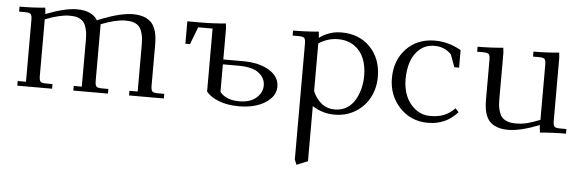

<svg xmlns="http://www.w3.org/2000/svg" viewBox="-49 -609 3227 1068"><g transform="rotate(5 1565.0 -74.5)"><path d="M22 -411.1V-439Q94.7 -439 165 -445.8L168 -418V-410.2Q274.9 -452.1 341.8 -452.1Q426.8 -452.1 457 -400.9L480 -410.2Q588.4 -452.1 653.8 -452.1Q723.6 -452.1 757.8 -416.5Q792 -380.9 792 -294.9V-65.9Q792 -41 799.1 -33.4Q806.2 -25.9 831.1 -25.9H866.2V0H671.9V-25.9H717.8V-290Q717.8 -322.3 712.2 -345.2Q706.5 -368.2 697.8 -381.1Q689 -394 674.6 -401.6Q660.2 -409.2 646.5 -411.1Q632.8 -413.1 613.8 -413.1Q563 -413.1 480 -380.9V-65.9Q480 -41 487.1 -33.4Q494.1 -25.9 519 -25.9H554.2V0H360.8V-25.9H405.8V-290Q405.8 -322.3 400.1 -345.2Q394.5 -368.2 385.7 -381.1Q377 -394 362.5 -401.6Q348.1 -409.2 334.5 -411.1Q320.8 -413.1 301.8 -413.1Q251 -413.1 168 -380.9V-65.9Q168 -41 175 -33.4Q182.1 -25.9 207 -25.9H242.2V0H47.9V-25.9H94.2V-371.1Q94.2 -396 87.2 -403.6Q80.1 -411.1 55.2 -411.1Z M959 -314V-439H1030.8Q1103.5 -439 1173.8 -445.8L1176.8 -418V-245.1H1284.7Q1377.4 -245.1 1433.6 -210.7Q1489.7 -176.3 1489.7 -120.1Q1489.7 -66.4 1432.4 -29.8Q1375 6.8 1284.7 6.8Q1223.1 6.8 1175.3 -11Q1127.4 -28.8 1102.5 -59.1V-411.1H1022L984.9 -314ZM1176.8 -64Q1211.4 -21 1284.7 -21Q1346.2 -21 1379.9 -50.8Q1413.6 -80.6 1413.6 -120.1Q1413.6 -162.6 1377.2 -190.2Q1340.8 -217.8 1264.6 -217.8H1176.8Z M1549.3 -411.1V-439Q1622.1 -439 1692.4 -445.8L1695.3 -418V-411.1Q1750.5 -452.1 1819.3 -452.1Q1918.9 -452.1 1980.2 -388.2Q2041.5 -324.2 2041.5 -223.1Q2041.5 -160.2 2014.2 -107.9Q1986.8 -55.7 1935.5 -24.4Q1884.3 6.8 1819.3 6.8Q1752.4 6.8 1695.3 -29.8V277.8L1633.3 303.2L1621.6 274.9V-371.1Q1621.6 -396 1614.5 -403.6Q1607.4 -411.1 1582.5 -411.1ZM1695.3 -113.8Q1712.9 -71.8 1744.1 -46.9Q1775.4 -22 1819.3 -22Q1855.5 -22 1884 -39.3Q1912.6 -56.6 1929.9 -85.7Q1947.3 -114.7 1956.3 -149.9Q1965.3 -185.1 1965.3 -223.1Q1965.3 -276.9 1948.2 -319.1Q1931.2 -361.3 1893.8 -387.2Q1856.4 -413.1 1803.2 -413.1Q1745.6 -413.1 1695.3 -379.9Z M2120.1 -223.1Q2120.1 -323.2 2181.4 -387.7Q2242.7 -452.1 2341.3 -452.1Q2416 -452.1 2487.3 -412.1V-314H2460.9L2435.1 -383.8Q2397.5 -422.9 2341.3 -422.9Q2293.5 -422.9 2260 -395Q2226.6 -367.2 2211.4 -323Q2196.3 -278.8 2196.3 -223.1Q2196.3 -173.3 2213.9 -130.6Q2231.4 -87.9 2267.6 -60.1Q2303.7 -32.2 2351.1 -32.2Q2395.5 -32.2 2427.7 -45.4Q2460 -58.6 2487.3 -86.9L2505.9 -66.9Q2441.4 6.8 2341.3 6.8Q2245.1 6.8 2182.6 -60.3Q2120.1 -127.4 2120.1 -223.1Z M2579.6 -411.1V-439Q2652.3 -439 2722.7 -445.8L2725.6 -418V-154.8Q2725.6 -122.6 2731.7 -99.6Q2737.8 -76.7 2747.1 -63.7Q2756.3 -50.8 2771.5 -43.5Q2786.6 -36.1 2800.5 -34.2Q2814.5 -32.2 2833.5 -32.2Q2860.8 -32.2 2888.4 -38.8Q2916 -45.4 2963.4 -64V-371.1Q2963.4 -396.5 2956.3 -403.8Q2949.2 -411.1 2924.8 -411.1H2891.6V-439Q2964.8 -439 3034.7 -445.8L3037.6 -418V-65.9Q3037.6 -41 3044.7 -33.4Q3051.8 -25.9 3076.7 -25.9H3111.8V0Q3037.1 0 2966.8 6.8L2963.4 -21V-35.2Q2856.4 6.8 2789.6 6.8Q2719.7 6.8 2685.8 -28.6Q2651.9 -64 2651.9 -149.9V-371.1Q2651.9 -396 2644.8 -403.6Q2637.7 -411.1 2612.8 -411.1Z"/></g></svg>

Font: Dihjauti S
Style: Regular
Weight: 400
Designer: T. Christopher White
Version: Version 3.0.0